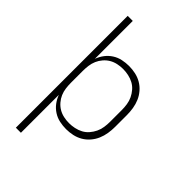

<svg xmlns="http://www.w3.org/2000/svg" viewBox="-276 -836 1153 1153"><g transform="rotate(45 300.0 -260.0)"><path d="M95 215V-735H138V-413Q148 -440 165 -462.5Q182 -485 206 -500.5Q230 -516 258 -522Q286 -528 314 -528Q342 -528 369.5 -522Q397 -516 421 -502Q445 -488 463.5 -466.5Q482 -445 493 -419.5Q504 -394 508.5 -366Q513 -338 513 -310V-210Q513 -182 508.5 -154Q504 -126 493 -100.5Q482 -75 463.5 -53.5Q445 -32 421 -18Q397 -4 369.5 2Q342 8 314 8Q286 8 258 2Q230 -4 206 -19.5Q182 -35 165 -57.5Q148 -80 138 -107V215ZM301 -30Q324 -30 347.5 -35Q371 -40 391.5 -51Q412 -62 427.5 -80Q443 -98 453 -119Q463 -140 466.5 -163.5Q470 -187 470 -210V-310Q470 -333 466.5 -356.5Q463 -380 453 -401Q443 -422 427.5 -440Q412 -458 391.5 -469Q371 -480 347.5 -485Q324 -490 301 -490Q278 -490 255 -485Q232 -480 212.5 -468.5Q193 -457 177.5 -439Q162 -421 153 -400Q144 -379 141 -356Q138 -333 138 -310V-210Q138 -187 141 -164Q144 -141 153 -120Q162 -99 177.5 -81Q193 -63 212.5 -51.5Q232 -40 255 -35Q278 -30 301 -30Z"/></g></svg>

Font: Zed Sans Extralight Extended
Style: Regular
Weight: 200
Width: 7
Designer: Belleve Invis
Foundry: Belleve Invis
Version: Version 1.0.0; ttfautohint (v1.8.4)